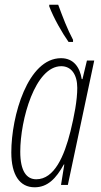

<svg xmlns="http://www.w3.org/2000/svg" viewBox="-20 -785 428 815"><path d="M271 -607H290V-616C265 -663 247 -711 227 -765H189V-758C208 -708 244 -645 271 -607ZM127 10C182 10 218 -27 251 -87H253L239 0H268L380 -528H349L330 -449H327C319 -500 292 -538 239 -538C98 -538 28 -293 28 -138C28 -42 64 10 127 10ZM134 -24C93 -24 66 -58 66 -141C66 -277 129 -504 240 -504C283 -504 308 -468 308 -412C308 -359 295 -292 279 -227C253 -123 211 -24 134 -24Z"/></svg>

Font: Noto Sans ExtraCondensed ExtraLight
Style: Italic
Weight: 200
Width: 2
Italic angle: -12°
Designer: Monotype Design Team
Foundry: Monotype Imaging Inc.
Version: Version 2.013